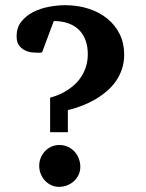

<svg xmlns="http://www.w3.org/2000/svg" viewBox="-20 -707 562 739"><path d="M289.1 -64.9Q289.1 -48.3 282.5 -34.2Q275.9 -20 264.6 -9.8Q253.4 0.5 238.5 6.3Q223.6 12.2 207 12.2Q190.9 12.2 177 5.6Q163.1 -1 152.8 -12.2Q142.6 -23.4 136.7 -38.1Q130.9 -52.7 130.9 -68.8Q130.9 -85.4 137 -99.9Q143.1 -114.3 153.3 -125.2Q163.6 -136.2 177.7 -142.6Q191.9 -148.9 208 -148.9Q226.1 -148.9 241 -142.1Q255.9 -135.3 266.6 -123.8Q277.3 -112.3 283.2 -96.9Q289.1 -81.5 289.1 -64.9ZM458 -497.1Q458 -465.3 448.7 -439.2Q439.5 -413.1 424.1 -391.8Q408.7 -370.6 389.4 -354.5Q370.1 -338.4 349.6 -326.2Q301.8 -297.9 241.2 -283.2V-198.2H172.9V-331.1Q213.4 -341.8 245.1 -363.8Q258.8 -373 271.7 -385.7Q284.7 -398.4 294.9 -415Q305.2 -431.6 311.5 -452.4Q317.9 -473.1 317.9 -499Q317.9 -527.3 309.8 -550.5Q301.8 -573.7 285.4 -590.6Q269 -607.4 244.4 -616.7Q219.7 -626 187 -626L142.1 -505.9Q141.6 -505.4 139.6 -504.9Q138.2 -504.4 136 -504.2Q133.8 -503.9 129.9 -503.9Q120.1 -503.9 105.5 -505.1Q90.8 -506.3 77.1 -512.7Q63.5 -519 53.7 -531.7Q43.9 -544.4 43.9 -567.9Q43.9 -600.6 61.8 -623.3Q79.6 -646 106.9 -660.2Q134.3 -674.3 167.5 -680.7Q200.7 -687 231 -687Q279.3 -687 320.8 -673.6Q362.3 -660.2 392.8 -635.5Q423.3 -610.8 440.7 -575.7Q458 -540.5 458 -497.1Z"/></svg>

Font: Charis SIL Cyr
Style: Bold
Weight: 700
Foundry: SIL International
Version: Version 5.000